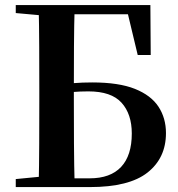

<svg xmlns="http://www.w3.org/2000/svg" viewBox="-20 -761 726 781"><path d="M44.1 0V-32.6L196 -47.3H211.1V0ZM137.2 0Q139.2 -87.4 139.5 -176.6Q139.9 -265.8 139.9 -355.9V-397.6Q139.9 -483.5 139.5 -569.2Q139.2 -654.9 137.2 -740.5H283.8Q281.4 -656.3 280.9 -571.7Q280.4 -487.1 280.4 -406.4V-356.6Q280.4 -267.1 280.9 -177.6Q281.4 -88.1 283.8 0ZM211.1 0V-35.6H344.5Q429.2 -35.6 472.7 -82.1Q516.1 -128.5 516.1 -217.9Q516.1 -297.1 474.4 -343.2Q432.8 -389.3 339.4 -389.3Q305.4 -389.3 273.9 -386.6Q242.4 -383.9 210.4 -375.9V-412.5Q243.5 -420 278.9 -422.8Q314.3 -425.7 355.1 -425.7Q463.1 -425.7 528.8 -399.5Q594.4 -373.2 624.8 -326.8Q655.1 -280.3 655.1 -219.6Q655.1 -118.4 580.2 -59.2Q505.4 0 345.2 0ZM44.1 -707.9V-740.5H211.1V-694.2H196ZM540.2 -537.2 491.5 -740.5 558.8 -702.9H211.1V-740.5H591.7L593.1 -537.2Z"/></svg>

Font: Noto Serif HK
Style: Regular
Weight: 200
Designer: Ryoko NISHIZUKA 西塚涼子 (kana & ideographs); Frank Grießhammer (Latin, Greek & Cyrillic); Wenlong ZHANG 张文龙 (bopomofo); San
Foundry: Adobe
Version: Version 2.001;hotconv 1.1.0;makeotfexe 2.6.0